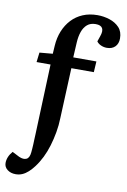

<svg xmlns="http://www.w3.org/2000/svg" viewBox="-150 -844 753 1136"><g transform="rotate(10 226.5 -276.5)"><path d="M340 -728Q309 -728 289.5 -711.5Q270 -695 260 -666.5Q250 -638 248 -602L243 -511H382L378 -446H243L230 -144Q229 -101 221.5 -58.5Q214 -16 202 24Q190 64 173 98.5Q156 133 134 162Q119 182 102 197.5Q85 213 66.5 221Q48 229 27 229Q-3 229 -23 213.5Q-43 198 -43 174Q-43 155 -35.5 137Q-28 119 -13 102L30 124Q57 136 75 127.5Q93 119 96 85Q97 73 98 61Q99 49 99.5 36Q100 23 100.5 7.5Q101 -8 102 -25L118 -446H34L41 -504L120 -511L123 -559Q126 -608 142.5 -648.5Q159 -689 187 -719Q215 -749 254 -765.5Q293 -782 342 -782Q379 -782 414.5 -770.5Q450 -759 473 -734.5Q496 -710 496 -669Q496 -638 478 -619.5Q460 -601 428 -601Q410 -601 393 -608.5Q376 -616 367 -629L378 -661Q390 -694 380.5 -711Q371 -728 340 -728Z"/></g></svg>

Font: Literata 18pt SemiBold
Style: Italic
Weight: 600
Italic angle: -2°
Designer: Latin by Veronika Burian and Jose Scaglione. Greek by Irene Vlachou. Cyrillic by Vera Evstafieva
Foundry: TypeTogether
Version: Version 3.103;gftools[0.9.29]